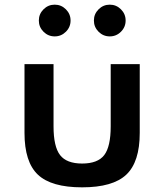

<svg xmlns="http://www.w3.org/2000/svg" viewBox="-20 -787 704 823"><path d="M332 16Q463.5 16 521.2 -38.2Q579 -92.5 579 -217.5V-512H454.5V-245.5Q454.5 -158.5 426.8 -122.2Q399 -86 332 -86Q265.5 -86 237.5 -122.2Q209.5 -158.5 209.5 -245.5V-512H85V-217.5Q85 -92.5 142.5 -38.2Q200 16 332 16ZM450.5 -631Q478.5 -631 498.5 -651Q518.5 -671 518.5 -699Q518.5 -727 498.5 -747Q478.5 -767 450.5 -767Q422.5 -767 402.5 -747Q382.5 -727 382.5 -699Q382.5 -671 402.5 -651Q422.5 -631 450.5 -631ZM214.5 -631Q242.5 -631 262.5 -651Q282.5 -671 282.5 -699Q282.5 -727 262.5 -747Q242.5 -767 214.5 -767Q186.5 -767 166.5 -747Q146.5 -727 146.5 -699Q146.5 -671 166.5 -651Q186.5 -631 214.5 -631Z"/></svg>

Font: Spartan SemiBold
Style: Regular
Weight: 600
Designer: Matt Bailey, Mirko Velimirovic
Foundry: Matt Bailey
Version: Version 1.003; ttfautohint (v1.8.3)